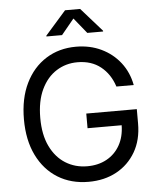

<svg xmlns="http://www.w3.org/2000/svg" viewBox="-62 -994 869 1057"><g transform="rotate(-5 373.0 -466.0)"><path d="M385.3 9.8Q288.1 9.8 214.8 -35.6Q141.6 -81.1 100.6 -164.8Q59.6 -248.5 59.6 -363.3Q59.6 -479 100.6 -562.7Q141.6 -646.5 213.9 -691.9Q286.1 -737.3 379.4 -737.3Q456.5 -737.3 519.3 -707.3Q582 -677.2 623.5 -623.8Q665 -570.3 678.2 -499.5H582.5Q560.1 -569.3 508.5 -610.4Q457 -651.4 379.9 -651.4Q315.9 -651.4 263.7 -618.4Q211.4 -585.4 180.7 -521.2Q149.9 -457 149.9 -363.3Q149.9 -270.5 180.9 -206.5Q211.9 -142.6 265.1 -109.4Q318.4 -76.2 385.3 -76.2Q445.8 -76.2 492.2 -101.6Q538.6 -127 565.2 -173.8Q591.8 -220.7 592.8 -284.7H404.3V-365.7H683.6V-286.1Q683.6 -195.8 645 -129.4Q606.4 -63 539.3 -26.6Q472.2 9.8 385.3 9.8ZM309.1 -807.6H222.7V-812L337.4 -942.4H420.9L536.1 -812V-807.6H448.7L379.4 -893.1Z"/></g></svg>

Font: Inter
Style: Regular
Weight: 400
Designer: Rasmus Andersson
Foundry: rsms
Version: Version 4.001;git-9221beed3